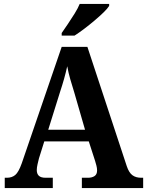

<svg xmlns="http://www.w3.org/2000/svg" viewBox="-20 -951 744 971"><path d="M4 0V-52H15Q40 -52 57 -66Q74 -80 90 -125L292 -714H422L621 -111Q632 -78 649.5 -65Q667 -52 694 -52H704V0H394V-52H425Q445 -52 458 -60.5Q471 -69 471 -89Q471 -101 467.5 -114Q464 -127 461 -137L429 -236H204L177 -150Q174 -138 170 -121Q166 -104 166 -91Q166 -72 176.5 -62Q187 -52 211 -52H247V0ZM224 -295H410L356 -482Q345 -517 335.5 -550Q326 -583 320 -616Q313 -584 304 -552Q295 -520 284 -487ZM292 -784Q306 -804 323.5 -830Q341 -856 357.5 -882.5Q374 -909 383 -931H532V-921Q524 -908 504 -888.5Q484 -869 458 -847Q432 -825 405.5 -805Q379 -785 357 -771H292Z"/></svg>

Font: Noto Serif Khmer SemiCondensed
Style: Bold
Weight: 700
Width: 4
Designer: Danh Hong and the Monotype Design Team
Foundry: Monotype Imaging Inc.
Version: Version 2.004; ttfautohint (v1.8.4.7-5d5b)